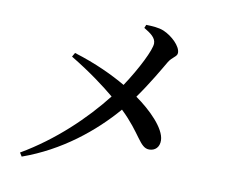

<svg xmlns="http://www.w3.org/2000/svg" viewBox="-83 -858 1166 983"><g transform="rotate(10 500.0 -366.5)"><path d="M254 -528C357 -466 435 -407 489 -362C387 -232 246 -97 77 2L89 21C286 -49 443 -177 553 -305C663 -200 675 -128 725 -128C756 -128 778 -149 777 -185C775 -247 691 -329 614 -383C670 -461 721 -550 741 -584C760 -616 785 -620 785 -641C785 -676 737 -721 693 -740C665 -752 630 -753 600 -754L593 -737C628 -716 656 -697 656 -667C656 -634 604 -529 539 -431C470 -471 380 -514 266 -549Z"/></g></svg>

Font: Noto Serif SC SemiBold
Style: Regular
Weight: 600
Designer: Ryoko NISHIZUKA 西塚涼子 (kana & ideographs); Frank Grießhammer (Latin, Greek & Cyrillic); Wenlong ZHANG 张文龙 (bopomofo); San
Foundry: Adobe
Version: Version 2.001;hotconv 1.1.0;makeotfexe 2.6.0